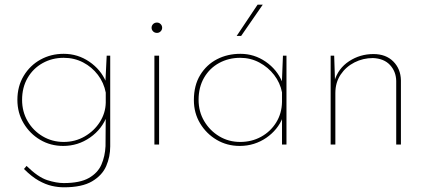

<svg xmlns="http://www.w3.org/2000/svg" viewBox="-20 -615 1820 817"><path d="M252 182Q227 182 200.5 176Q174 170 144.5 153.5Q115 137 82 104L93 91Q142 139 181 151.5Q220 164 251 164Q320 164 358 142.5Q396 121 411.5 85.5Q427 50 429 7L430 -130L436 -124Q415 -66 363.5 -30Q312 6 249 6Q195 6 151 -20Q107 -46 80.5 -90.5Q54 -135 54 -190Q54 -248 81 -292.5Q108 -337 152.5 -361.5Q197 -386 251 -386Q311 -386 360 -352.5Q409 -319 431 -267L428 -256L434 -378H449V8Q449 52 432 91.5Q415 131 372 156.5Q329 182 252 182ZM74 -190Q74 -140 97.5 -99.5Q121 -59 161.5 -35Q202 -11 251 -11Q300 -11 340.5 -34.5Q381 -58 405 -96Q429 -134 430 -178V-221Q422 -263 396.5 -296.5Q371 -330 333.5 -349.5Q296 -369 251 -369Q202 -369 161.5 -346.5Q121 -324 97.5 -283.5Q74 -243 74 -190Z M637 -378H657V0H637ZM625 -497Q625 -506 631.5 -512.5Q638 -519 648 -519Q657 -519 663.5 -512.5Q670 -506 670 -497Q670 -488 663.5 -481.5Q657 -475 648 -475Q638 -475 631.5 -481.5Q625 -488 625 -497Z M1000 6Q946 6 902 -20Q858 -46 831.5 -90Q805 -134 805 -189Q805 -252 832 -296Q859 -340 903.5 -363Q948 -386 1003 -386Q1062 -386 1110.5 -352.5Q1159 -319 1181 -266L1179 -253L1184 -378H1199V0H1180V-129L1183 -115Q1173 -89 1155 -67Q1137 -45 1113 -28.5Q1089 -12 1060.5 -3Q1032 6 1000 6ZM1002 -11Q1051 -11 1091 -33Q1131 -55 1155 -93.5Q1179 -132 1180 -181V-222Q1172 -263 1146.5 -296Q1121 -329 1083.5 -349Q1046 -369 1002 -369Q953 -369 912.5 -347Q872 -325 848.5 -284.5Q825 -244 825 -190Q825 -140 849 -99.5Q873 -59 913 -35Q953 -11 1002 -11ZM1098 -595 1006 -462H987L1076 -595Z M1402 -378 1406 -256 1403 -270Q1419 -324 1465.5 -354.5Q1512 -385 1569 -385Q1622 -385 1653.5 -353.5Q1685 -322 1686 -273V0H1666V-271Q1665 -311 1639.5 -338.5Q1614 -366 1567 -368Q1525 -368 1488.5 -349.5Q1452 -331 1429.5 -297.5Q1407 -264 1407 -219V0H1387V-378Z"/></svg>

Font: Josefin Sans Thin Thin
Style: Regular
Weight: 250
Version: Version 2.001